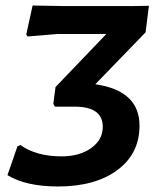

<svg xmlns="http://www.w3.org/2000/svg" viewBox="-20 -665 566 695"><path d="M190 10Q74 10 7 -31L43 -135L54 -140Q111 -99 203 -99Q268 -99 310 -129Q352 -159 352 -206Q352 -279 250 -279H179L173 -289L181 -350L365 -542H189L80 -533L75 -540L98 -645L215 -643H458L519 -644L507 -548L325 -360Q485 -337 485 -210Q485 -109 405 -49.5Q325 10 190 10Z"/></svg>

Font: Alegreya Sans SC
Style: Bold Italic
Weight: 700
Italic angle: -7°
Designer: Juan Pablo del Peral
Foundry: Huerta Tipografica
Version: Version 2.007